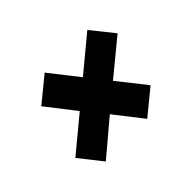

<svg xmlns="http://www.w3.org/2000/svg" viewBox="-85 -574 646 646"><g transform="rotate(-45 238.5 -250.5)"><path d="M106 -72 42 -153 164 -254 84 -357 172 -429 252 -327 375 -429 439 -349 315 -247 394 -147 306 -75 228 -175Z"/></g></svg>

Font: Saira Semi Condensed SemiBold
Style: Italic
Weight: 600
Width: 4
Italic angle: -12°
Designer: Hector Gatti with collaboration of the Omnibus-Type team
Foundry: Omnibus-Type
Version: Version 1.001; ttfautohint (v1.8)